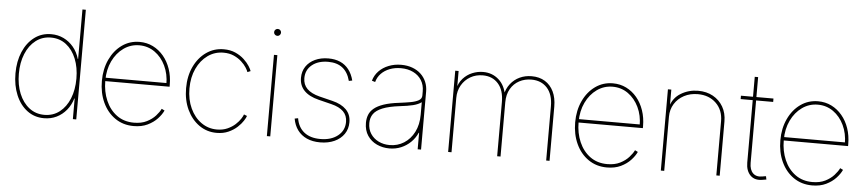

<svg xmlns="http://www.w3.org/2000/svg" viewBox="-43 -994 5719 1269"><g transform="rotate(5 2816.5 -359.0)"><path d="M270 10.7Q206.1 10.7 158 -25.4Q109.9 -61.5 83.3 -124.8Q56.6 -188 56.6 -268.6Q56.6 -348.6 83.5 -411.6Q110.4 -474.6 158.4 -510.7Q206.5 -546.9 270 -546.9Q314.9 -546.9 352.8 -528.6Q390.6 -510.3 418.2 -477.1Q445.8 -443.8 458.5 -399.4H460.9V-727.5H483.4V0H460.9V-136.7H458.5Q445.3 -92.3 418 -59.1Q390.6 -25.9 353 -7.6Q315.4 10.7 270 10.7ZM270 -11.7Q328.6 -11.7 371.3 -45.2Q414.1 -78.6 437.5 -136.5Q460.9 -194.3 460.9 -268.6Q460.9 -342.3 437.5 -400.1Q414.1 -458 371.1 -491.2Q328.1 -524.4 270 -524.4Q212.9 -524.4 169.7 -491.2Q126.5 -458 102.8 -400.1Q79.1 -342.3 79.1 -268.6Q79.1 -194.3 102.8 -136.5Q126.5 -78.6 169.4 -45.2Q212.4 -11.7 270 -11.7Z M864.7 10.7Q794.4 10.7 741.5 -25.9Q688.5 -62.5 659.2 -125.7Q629.9 -189 629.9 -268.6Q629.9 -347.7 659.4 -410.9Q689 -474.1 740.2 -510.5Q791.5 -546.9 856.4 -546.9Q904.8 -546.9 945.3 -526.9Q985.8 -506.8 1015.9 -470.9Q1045.9 -435.1 1062.5 -386.7Q1079.1 -338.4 1079.1 -281.7V-269H641.6V-291.5H1066.4L1056.6 -283.2Q1056.6 -351.1 1030.5 -405.8Q1004.4 -460.4 959.2 -492.4Q914.1 -524.4 856.4 -524.4Q799.3 -524.4 752.9 -491.5Q706.5 -458.5 679.4 -401.9Q652.3 -345.2 652.3 -273.4V-270.5Q652.3 -199.2 677.7 -140.4Q703.1 -81.5 750.7 -46.6Q798.3 -11.7 864.7 -11.7Q914.1 -11.7 949.2 -29.3Q984.4 -46.9 1007.1 -72Q1029.8 -97.2 1040 -119.1L1059.6 -109.4Q1047.4 -82.5 1021.5 -54.7Q995.6 -26.9 956.5 -8.1Q917.5 10.7 864.7 10.7Z M1415 7.8Q1350.1 7.8 1298.8 -28.3Q1247.6 -64.5 1218 -127.2Q1188.5 -189.9 1188.5 -269.5Q1188.5 -349.6 1218 -412.1Q1247.6 -474.6 1298.8 -510.7Q1350.1 -546.9 1415 -546.9Q1459 -546.9 1492.7 -531.7Q1526.4 -516.6 1550 -494.4Q1573.7 -472.2 1586.9 -451.2Q1600.1 -430.2 1603.5 -418.5L1583 -410.2Q1580.1 -420.4 1568.1 -439.5Q1556.2 -458.5 1534.9 -478Q1513.7 -497.6 1483.9 -511Q1454.1 -524.4 1415 -524.4Q1356.9 -524.4 1310.8 -491.5Q1264.6 -458.5 1237.8 -401.1Q1210.9 -343.8 1210.9 -269.5Q1210.9 -195.3 1237.8 -137.7Q1264.6 -80.1 1310.8 -47.4Q1356.9 -14.6 1415 -14.6Q1454.1 -14.6 1484.6 -28.3Q1515.1 -42 1536.4 -61.5Q1557.6 -81.1 1569.8 -100.1Q1582 -119.1 1585 -129.4L1605.5 -121.1Q1602.1 -109.4 1588.6 -88.4Q1575.2 -67.4 1551.3 -45.2Q1527.3 -22.9 1493.2 -7.6Q1459 7.8 1415 7.8Z M1748 0V-539.1H1770.5V0ZM1758.8 -666Q1749.5 -666 1742.7 -672.6Q1735.8 -679.2 1735.8 -689Q1735.8 -698.7 1742.7 -705.3Q1749.5 -711.9 1758.8 -711.9Q1768.6 -711.9 1775.1 -705.3Q1781.7 -698.7 1781.7 -689Q1781.7 -679.7 1775.1 -672.9Q1768.6 -666 1758.8 -666Z M2101.6 10.7Q2051.3 10.7 2013.4 -6.3Q1975.6 -23.4 1952.1 -55.2Q1928.7 -86.9 1920.9 -131.3L1943.4 -135.7Q1953.1 -76.2 1993.7 -43.9Q2034.2 -11.7 2101.6 -11.7Q2173.3 -11.7 2217.3 -46.9Q2261.2 -82 2261.2 -138.7Q2261.2 -181.2 2234.1 -208Q2207 -234.9 2154.3 -247.6L2068.4 -269Q2004.4 -284.7 1971.7 -318.6Q1939 -352.5 1939 -403.3Q1939 -446.3 1960.4 -478.5Q1981.9 -510.7 2020.5 -528.8Q2059.1 -546.9 2109.4 -546.9Q2153.8 -546.9 2187.5 -532Q2221.2 -517.1 2244.1 -487.8Q2267.1 -458.5 2278.3 -415L2255.9 -410.6Q2241.2 -467.3 2204.8 -495.8Q2168.5 -524.4 2109.4 -524.4Q2043 -524.4 2002.2 -491.2Q1961.4 -458 1961.4 -403.3Q1961.4 -360.8 1989 -333Q2016.6 -305.2 2072.3 -291L2159.2 -269.5Q2219.2 -254.9 2251.5 -222.2Q2283.7 -189.5 2283.7 -138.7Q2283.7 -94.2 2260.7 -60.5Q2237.8 -26.9 2196.8 -8.1Q2155.8 10.7 2101.6 10.7Z M2561.5 10.7Q2516.6 10.7 2478 -7.1Q2439.5 -24.9 2416 -59.8Q2392.6 -94.7 2392.6 -145Q2392.6 -173.3 2402.1 -197.8Q2411.6 -222.2 2434.6 -241.2Q2457.5 -260.3 2498 -274.2Q2538.6 -288.1 2600.6 -295.4Q2640.1 -300.3 2674.1 -306.4Q2708 -312.5 2728.3 -324Q2748.5 -335.4 2748.5 -356.9V-384.8Q2748.5 -426.8 2729 -458Q2709.5 -489.3 2674.1 -506.8Q2638.7 -524.4 2591.8 -524.4Q2551.8 -524.4 2518.1 -511.5Q2484.4 -498.5 2461.4 -474.9Q2438.5 -451.2 2429.7 -418.5L2407.7 -425.3Q2418 -461.9 2444.3 -489.3Q2470.7 -516.6 2509 -531.7Q2547.4 -546.9 2591.8 -546.9Q2632.8 -546.9 2666 -534.7Q2699.2 -522.5 2722.7 -500.5Q2746.1 -478.5 2758.5 -449Q2771 -419.4 2771 -384.8V0H2748.5V-109.4H2746.1Q2730 -73.2 2702.4 -46.4Q2674.8 -19.5 2638.9 -4.4Q2603 10.7 2561.5 10.7ZM2561.5 -11.7Q2613.3 -11.7 2655.8 -38.3Q2698.2 -64.9 2723.4 -114Q2748.5 -163.1 2748.5 -229V-312.5Q2738.3 -304.7 2724.4 -298.6Q2710.4 -292.5 2693.1 -288.1Q2675.8 -283.7 2654.1 -280.3Q2632.3 -276.9 2607.4 -273.9Q2534.7 -265.1 2492.7 -248Q2450.7 -231 2432.9 -205.6Q2415 -180.2 2415 -145Q2415 -104 2434.6 -74.2Q2454.1 -44.4 2487.3 -28.1Q2520.5 -11.7 2561.5 -11.7Z M2950.7 0V-539.1H2973.1V-413.1H2965.3Q2976.1 -460 3002.7 -489.3Q3029.3 -518.6 3064.2 -532.7Q3099.1 -546.9 3135.3 -546.9Q3195.8 -546.9 3238.5 -509.3Q3281.2 -471.7 3292 -405.3H3283.2Q3292.5 -449.7 3317.4 -481.4Q3342.3 -513.2 3378.4 -530Q3414.6 -546.9 3457.5 -546.9Q3508.8 -546.9 3545.9 -524.2Q3583 -501.5 3603.3 -459.5Q3623.5 -417.5 3623.5 -359.4V0H3601.1V-359.4Q3601.1 -438.5 3562.3 -481.4Q3523.4 -524.4 3457.5 -524.4Q3413.6 -524.4 3377.4 -505.1Q3341.3 -485.8 3319.8 -449Q3298.3 -412.1 3298.3 -359.4V0H3275.9V-359.4Q3275.9 -438.5 3237.5 -481.4Q3199.2 -524.4 3135.3 -524.4Q3089.4 -524.4 3052.7 -503.2Q3016.1 -481.9 2994.6 -444.8Q2973.1 -407.7 2973.1 -359.4V0Z M4004.9 10.7Q3934.6 10.7 3881.6 -25.9Q3828.6 -62.5 3799.3 -125.7Q3770 -189 3770 -268.6Q3770 -347.7 3799.6 -410.9Q3829.1 -474.1 3880.4 -510.5Q3931.6 -546.9 3996.6 -546.9Q4044.9 -546.9 4085.4 -526.9Q4126 -506.8 4156 -470.9Q4186 -435.1 4202.6 -386.7Q4219.2 -338.4 4219.2 -281.7V-269H3781.7V-291.5H4206.5L4196.8 -283.2Q4196.8 -351.1 4170.7 -405.8Q4144.5 -460.4 4099.4 -492.4Q4054.2 -524.4 3996.6 -524.4Q3939.5 -524.4 3893.1 -491.5Q3846.7 -458.5 3819.6 -401.9Q3792.5 -345.2 3792.5 -273.4V-270.5Q3792.5 -199.2 3817.9 -140.4Q3843.3 -81.5 3890.9 -46.6Q3938.5 -11.7 4004.9 -11.7Q4054.2 -11.7 4089.4 -29.3Q4124.5 -46.9 4147.2 -72Q4169.9 -97.2 4180.2 -119.1L4199.7 -109.4Q4187.5 -82.5 4161.6 -54.7Q4135.7 -26.9 4096.7 -8.1Q4057.6 10.7 4004.9 10.7Z M4384.3 -359.4V0H4361.8V-539.1H4384.3V-421.9H4378.4Q4396 -484.4 4448 -515.6Q4500 -546.9 4562 -546.9Q4618.2 -546.9 4660.9 -523.2Q4703.6 -499.5 4728 -457.5Q4752.4 -415.5 4752.4 -359.4V0H4730V-359.4Q4730 -433.6 4683.1 -479Q4636.2 -524.4 4562 -524.4Q4511.2 -524.4 4470.9 -503.2Q4430.7 -481.9 4407.5 -444.6Q4384.3 -407.2 4384.3 -359.4Z M5062 -539.1V-516.6H4846.2V-539.1ZM4926.3 -671.4H4948.7V-102.5Q4948.7 -56.2 4971.9 -33.9Q4995.1 -11.7 5036.1 -20Q5041.5 -21 5047.1 -22Q5052.7 -22.9 5057.6 -23.4L5062 -1.5Q5056.6 -1 5050.8 0Q5044.9 1 5039.6 2Q4986.3 12.2 4956.3 -17.8Q4926.3 -47.9 4926.3 -102.5Z M5366.2 10.7Q5295.9 10.7 5242.9 -25.9Q5189.9 -62.5 5160.6 -125.7Q5131.3 -189 5131.3 -268.6Q5131.3 -347.7 5160.9 -410.9Q5190.4 -474.1 5241.7 -510.5Q5293 -546.9 5357.9 -546.9Q5406.2 -546.9 5446.8 -526.9Q5487.3 -506.8 5517.3 -470.9Q5547.4 -435.1 5564 -386.7Q5580.6 -338.4 5580.6 -281.7V-269H5143.1V-291.5H5567.9L5558.1 -283.2Q5558.1 -351.1 5532 -405.8Q5505.9 -460.4 5460.7 -492.4Q5415.5 -524.4 5357.9 -524.4Q5300.8 -524.4 5254.4 -491.5Q5208 -458.5 5180.9 -401.9Q5153.8 -345.2 5153.8 -273.4V-270.5Q5153.8 -199.2 5179.2 -140.4Q5204.6 -81.5 5252.2 -46.6Q5299.8 -11.7 5366.2 -11.7Q5415.5 -11.7 5450.7 -29.3Q5485.8 -46.9 5508.5 -72Q5531.2 -97.2 5541.5 -119.1L5561 -109.4Q5548.8 -82.5 5522.9 -54.7Q5497.1 -26.9 5458 -8.1Q5418.9 10.7 5366.2 10.7Z"/></g></svg>

Font: Inter 18pt Thin
Style: Regular
Weight: 250
Designer: Rasmus Andersson
Foundry: rsms
Version: Version 4.001;git-66647c0bb